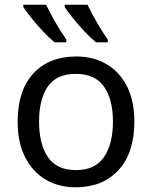

<svg xmlns="http://www.w3.org/2000/svg" viewBox="-20 -786 645 816"><path d="M551 -269Q551 -136 483.5 -63Q416 10 301 10Q230 10 174.5 -22.5Q119 -55 87 -117.5Q55 -180 55 -269Q55 -402 122 -474Q189 -546 304 -546Q377 -546 432.5 -513.5Q488 -481 519.5 -419.5Q551 -358 551 -269ZM146 -269Q146 -174 183.5 -118.5Q221 -63 303 -63Q384 -63 422 -118.5Q460 -174 460 -269Q460 -364 422 -418Q384 -472 302 -472Q220 -472 183 -418Q146 -364 146 -269ZM352 -766Q368 -732 392.5 -689.5Q417 -647 438 -618V-606H388Q366 -624 339 -652.5Q312 -681 289 -710Q266 -739 255 -756V-766ZM176 -766Q192 -732 216.5 -689.5Q241 -647 262 -618V-606H212Q190 -624 163 -652.5Q136 -681 113 -710Q90 -739 79 -756V-766Z"/></svg>

Font: TSCustom
Style: Regular
Weight: 400
Designer: Monotype Design Team
Foundry: Monotype Imaging Inc.
Version: Version 2.004; ttfautohint (v1.8.3) -l 8 -r 50 -G 200 -x 14 